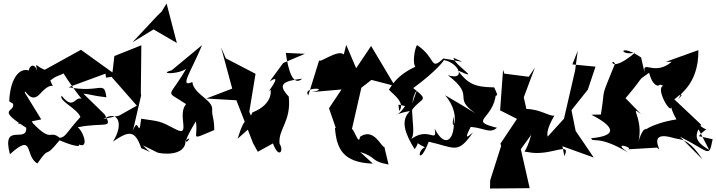

<svg xmlns="http://www.w3.org/2000/svg" viewBox="-20 -863 4114 1103"><path d="M589 -417 655 -426 445 -577 237 -462C178 -485 182 -520 198 -431C185 -518 145 -481 146 -458C97 -475 39 -422 33 -281L55 -267C68 -215 -48 -242 131 -129C134 -36 -12 -164 37 23C179 -105 119 34 195 76C275 -40 225 64 322 -57C433 -9 470 -19 398 -55C501 25 467 -99 427 -132C584 -163 631 -118 581 -206L459 -325C498 -322 504 -314 591 -304C578 -406 559 -326 374 -362L586 -440ZM292 -417C325 -439 390 -435 319 -491C320 -466 481 -239 477 -272C408 -352 417 -209 334 -313C316 -284 423 -240 442 -191C356 -96 360 -77 323 -71C263 -121 281 -38 168 -156C125 -257 114 -179 83 -150L217 -177L123 -330C121 -364 153 -259 211 -325C291 -415 296 -329 269 -401Z M884 13C895 19 1046 42 1046 -55C1117 -109 977 50 1105 -166C1123 -70 1059 -52 1211 -116C1210 -192 1197 -189 1199 -234C1203 -290 1092 -322 1085 -392C1008 -357 1076 -448 1141 -604L966 -459C866 -432 1067 -435 1064 -494C950 -284 918 -353 1049 -265C996 -204 1078 -75 992 -119C893 -171 903 -164 791 -181C775 -49 778 -209 743 -110L791 -316L789 -327L792 -603L637 -541L623 -419L766 -256L665 -199L574 -179C658 -234 694 -151 629 -50C721 -112 755 -118 792 -11C859 13 855 28 801 -28ZM884 -773 741 -620 862 -694 996 -616 937 -843 909 -797Z M1443 -153 1412 -220 1448 -439 1277 -528 1250 -591 1314 -354 1165 -297 1338 -287 1434 -40 1461 9 1548 -39C1582 53 1613 3 1586 -37C1577 -122 1654 -164 1639 -308C1576 -375 1597 -397 1716 -411C1663 -363 1635 -461 1622 -559L1732 -554L1607 -501L1529 -395C1620 -455 1490 -299 1533 -347C1533 -362 1561 -268 1430 -217C1396 -137 1393 -221 1345 -66Z M2049 10C2145 40 2108 64 2212 82L2188 -19C2171 -15 2129 -133 2048 -77C2040 -3 1994 -207 1992 -79L2056 -359L2114 -404L2249 -369L2112 -599L2026 -471L1969 -605L1955 -550C1922 -583 1810 -494 1814 -518L1751 -315C1713 -369 1889 -357 1771 -334L1942 -349L1870 -241L1927 -76C1879 -7 1990 -105 1904 -129C1914 -10 1948 71 2122 77Z M2269 -262 2307 -254C2257 -175 2211 -203 2337 -226C2276 -171 2309 -92 2362 -6C2427 -92 2291 -78 2421 -17C2371 5 2388 93 2443 -49C2594 -15 2608 26 2697 -102C2680 -90 2636 -42 2684 -134C2762 -128 2794 -93 2835 -129C2665 -171 2816 -174 2829 -326L2733 -306C2849 -318 2848 -295 2819 -361C2711 -363 2670 -378 2609 -459C2757 -391 2590 -488 2585 -531C2667 -494 2641 -510 2527 -527C2448 -453 2488 -530 2376 -604C2356 -579 2336 -411 2413 -498C2248 -442 2220 -346 2215 -351C2205 -343 2319 -280 2273 -225ZM2537 -316C2643 -194 2561 -76 2586 -194C2599 -64 2540 -1 2477 -124C2494 -30 2439 -147 2331 -55C2390 -83 2309 -255 2375 -345L2318 -181C2379 -318 2469 -266 2354 -357C2482 -450 2534 -518 2530 -518C2618 -502 2659 -397 2553 -431C2718 -304 2573 -309 2711 -212C2654 -247 2596 -282 2537 -316Z M3207 -44 3127 -53 3391 42 3287 -111 3263 -230 3357 -348 3401 -480 3268 -493 3299 -571 3284 -459 3220 -181 3117 -68C3173 -63 3074 -46 3165 -199C3136 -193 3084 -236 3004 -237L2989 -304L3053 -475L3018 -422L2877 -440L2870 -462L2853 -229L2950 -180L2855 -38L2859 -25L2796 173L2795 220L3023 218L2972 -6L3032 -89C2999 30 2976 3 3014 11C3142 38 3266 -57 3222 34Z M3663 -533C3537 -618 3531 -541 3628 -560C3476 -432 3488 -539 3513 -497C3424 -277 3460 -377 3432 -205L3377 -204C3531 -125 3511 -81 3376 -69C3388 -39 3412 -92 3590 14C3482 -59 3634 -10 3584 -5L3755 -15C3801 32 3678 -123 3855 -69C3883 -60 3932 -75 4015 52L3886 -78C4062 11 4051 47 4074 -63L3995 -81C4063 -162 4051 -69 3957 -190L4054 -2C3960 -56 3974 -92 4008 -147L3854 -292C3939 -368 3834 -246 3897 -316C3863 -318 3995 -366 3992 -575L3805 -508H3839C3736 -421 3667 -528 3684 -441ZM3791 -370C3738 -357 3853 -167 3835 -271C3832 -246 3844 -216 3866 -177C3696 -151 3632 -78 3703 -114C3678 -141 3659 -92 3635 -8C3698 -168 3582 -268 3662 -208L3553 -320C3556 -304 3545 -322 3555 -277C3705 -451 3626 -385 3709 -445C3740 -326 3799 -388 3754 -383Z"/></svg>

Font: Asimov Silicon
Style: Regular
Weight: 400
Designer: Google
Version: Version 2.000980; 2014